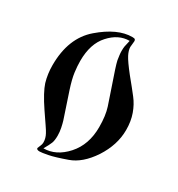

<svg xmlns="http://www.w3.org/2000/svg" viewBox="-158 -744 797 860"><g transform="rotate(30 240.5 -314.0)"><path d="M277 -640Q288 -640 291 -637Q294 -634 294 -628L291 -597Q291 -580 302.5 -557.5Q314 -535 352 -487Q372 -463 387 -444Q402 -425 413 -411Q435 -383 448 -346.5Q461 -310 461 -265Q461 -188 413 -114Q365 -42 305 -21Q246 0 215 6Q184 12 173 12Q157 12 157 3L164 -14Q168 -22 168 -32Q168 -53 157 -73Q152 -83 137.5 -104Q123 -125 100 -159Q77 -193 62.5 -220Q48 -247 42 -266Q30 -307 30 -352Q30 -493 115 -566Q201 -640 277 -640ZM152 -293 196 -161Q200 -148 204 -128.5Q208 -109 208 -90Q208 -65 202.5 -51Q197 -37 181 -9Q246 -9 298 -67Q350 -125 350 -216Q350 -275 337 -315Q332 -329 323 -356.5Q314 -384 303 -415.5Q292 -447 283 -474.5Q274 -502 271 -516Q269 -529 267.5 -540.5Q266 -552 266 -562Q266 -576 267.5 -585.5Q269 -595 275 -619Q218 -619 173 -569Q128 -520 128 -431Q128 -405 132 -373.5Q136 -342 152 -293Z"/></g></svg>

Font: Pochaevsk
Style: Regular
Weight: 400
Version: Version 1.210; ttfautohint (v1.8.4.7-5d5b)